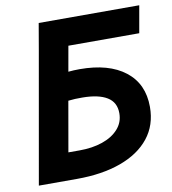

<svg xmlns="http://www.w3.org/2000/svg" viewBox="-79 -762 746 831"><g transform="rotate(-10 294.0 -346.5)"><path d="M24.9 0 126 -574.2 146.5 -693.4H588.4L567.4 -574.2H255.9L236.3 -463.4Q259.8 -465.8 286.1 -465.8Q414.1 -465.8 485.8 -409.9Q557.6 -354 557.6 -252.4Q557.6 -172.4 512.7 -116Q467.8 -59.6 385.7 -29.8Q303.7 0 192.4 0ZM175.8 -119.6H225.6Q281.2 -119.6 325.7 -134.8Q370.1 -149.9 396.2 -179Q422.4 -208 422.4 -248.5Q422.4 -296.4 385 -319.3Q347.7 -342.3 276.9 -342.8Q243.2 -343.3 214.4 -339.8Z"/></g></svg>

Font: CaskaydiaCove NFP
Style: Bold Italic
Weight: 700
Italic angle: -10°
Designer: Aaron Bell
Foundry: Saja Typeworks
Version: Version 2111.001; VTT 6.35;Nerd Fonts 3.1.1